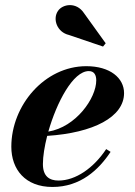

<svg xmlns="http://www.w3.org/2000/svg" viewBox="-20 -733 536 763"><path d="M254 -594 389.5 -548 400 -561 314 -680.5C283.5 -727 228 -717 210 -689C188.5 -657 206.5 -605 254 -594ZM150.5 -81C150.5 -112 157 -151.5 167.5 -193C351.5 -205 473 -268 473 -363C473 -423 417.5 -470 323 -470C157.5 -470 25 -314.5 25 -150C25 -60 80 10 188.5 10C300 10 372.5 -58.5 419.5 -129.5L402 -140.5C352 -65 280.5 -15.5 212.5 -15.5C176 -15.5 150.5 -32.5 150.5 -81ZM333 -450.5C355 -450.5 362.5 -434 362.5 -413.5C362.5 -342.5 281.5 -228 172 -210C205 -325.5 270 -450.5 333 -450.5Z"/></svg>

Font: Bodoni* 11pt
Style: Bold Italic
Weight: 700
Italic angle: -13°
Version: Version 2.3